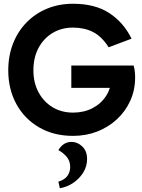

<svg xmlns="http://www.w3.org/2000/svg" viewBox="-20 -712 759 1023"><path d="M369 12Q266 12 188 -33.5Q110 -79 67 -158Q24 -237 24 -337Q24 -415 49.5 -480Q75 -545 121.5 -592.5Q168 -640 231 -666Q294 -692 369 -692Q486 -692 562 -642.5Q638 -593 681 -506L559 -460Q522 -518 475.5 -541.5Q429 -565 369 -565Q308 -565 260.5 -536.5Q213 -508 185.5 -457Q158 -406 158 -337Q158 -271 185.5 -220Q213 -169 260.5 -140.5Q308 -112 369 -112Q427 -112 472.5 -135.5Q518 -159 545 -200.5Q572 -242 574 -297L607 -244H360V-363H692Q696 -349 698 -332.5Q700 -316 700 -300Q700 -232 674 -175Q648 -118 602.5 -76Q557 -34 497.5 -11Q438 12 369 12ZM299 291 291 256Q326 245 340 224Q354 203 354 178Q354 144 333.5 121.5Q313 99 291 88Q304 66 321.5 55Q339 44 361 44Q393 44 418.5 68.5Q444 93 444 135Q444 174 424 206.5Q404 239 371.5 261.5Q339 284 299 291Z"/></svg>

Font: Gabarito SemiBold
Style: Regular
Weight: 600
Designer: Leandro Assis / Alvaro Franca / Felipe Casaprima
Foundry: Naipe Foundry
Version: Version 1.000